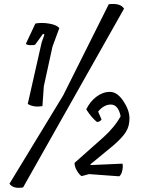

<svg xmlns="http://www.w3.org/2000/svg" viewBox="-20 -852 711 955"><path d="M294 -377 521 -831Q579 -838 597 -809L95 80Q47 89 27 62ZM241 -620 198 -423 191 -324Q147 -317 118 -335L187 -640L201 -680L194 -684L155 -630Q146 -626 128 -627.5Q110 -629 109 -635L156 -735Q187 -741 225 -734.5Q263 -728 275 -712ZM531 -332Q497 -332 468 -297L485 -258Q479 -247 463 -245Q437 -264 409 -308Q427 -346 459 -370.5Q491 -395 527 -395Q563 -395 593.5 -349.5Q624 -304 624 -263Q624 -222 604.5 -193Q585 -164 543 -128L429 -34L432 -31L589 -38Q593 -27 588.5 -5Q584 17 573 25L423 14L386 24Q374 17 362 -4Q350 -25 351 -42L493 -168Q551 -220 580 -274Q568 -332 531 -332Z"/></svg>

Font: Tillana
Style: Regular
Weight: 400
Designer: Lipi Raval (Devanagari, Latin), Jonny Pinhorn (Latin)
Foundry: Indian Type Foundry
Version: Version 2.003;PS 1.0;hotconv 1.0.79;makeotf.lib2.5.61930; tt